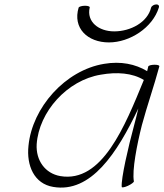

<svg xmlns="http://www.w3.org/2000/svg" viewBox="-20 -834 741 869"><path d="M336 -800C308 -707 376 -642 473 -642C568 -642 671 -709 699 -800C702 -808 697 -814 688 -814C678 -814 667 -808 664 -800C648 -733 571 -692 497 -692C427 -692 371 -735 386 -800C388 -804 379 -808 365 -808C351 -808 338 -804 336 -800ZM586 -13C577 -63 600 -180 622 -267C646 -356 677 -444 701 -533C703 -538 694 -541 680 -541C666 -541 653 -538 651 -533C649 -526 648 -519 646 -512C593 -544 527 -558 451 -545C275 -516 126 -347 109 -175C99 -84 135 -2 221 12C391 41 510 -140 606 -343C600 -318 594 -292 587 -267C561 -171 527 -24 531 12C531 16 544 14 559 7C574 0 586 -9 586 -13ZM253 -37C184 -49 142 -108 146 -181C156 -328 284 -471 436 -496C509 -509 579 -504 631 -472C545 -262 442 -5 253 -37Z"/></svg>

Font: Nupuram Thin Italic
Style: Regular
Weight: 100
Designer: Santhosh Thottingal (santhosh.thottingal@gmail.com)
Foundry: SMC
Version: Version 1.000